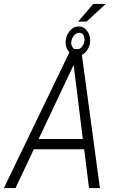

<svg xmlns="http://www.w3.org/2000/svg" viewBox="-51 -962 608 982"><path d="M146.5 -251H372.6L325.7 -629.9ZM379.4 -198.7H122.1L28.3 0H-31.2L312 -710.9H363.8L460 0H404.3ZM313.5 -748.5Q311.5 -734.4 319.1 -721.4Q326.7 -708.5 340.8 -708.5Q355 -708.5 366.7 -721.4Q378.4 -734.4 380.9 -752.4Q381.8 -758.8 380.9 -766.1Q377 -794.4 355 -794.4Q340.3 -794.4 328.1 -780.8Q315.9 -767.1 313.5 -748.5ZM284.7 -747.6Q285.6 -779.3 304.9 -803Q324.2 -826.7 351.1 -826.7Q352.1 -826.7 353 -826.7Q377 -826.7 393.6 -805.2Q410.2 -783.7 410.2 -756.3Q410.2 -754.9 410.2 -753.4Q409.2 -722.7 390.9 -700Q372.6 -677.2 344.7 -676.3Q343.8 -676.3 342.3 -676.3Q317.4 -676.3 300.8 -697.8Q284.2 -718.8 284.7 -744.6Q284.7 -746.1 284.7 -747.6ZM426.3 -941.9H489.7L391.6 -851.6H348.6Z"/></svg>

Font: MAUL Condensed Light Italic
Style: Light Italic
Weight: 300
Italic angle: -12°
Designer: MAUL
Version: Version 1.0; 2020; ttfautohint (v1.8.3)